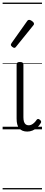

<svg xmlns="http://www.w3.org/2000/svg" viewBox="-20 -989 341 1468"><path d="M189 17Q169 17 153.5 11Q138 5 127.5 -7Q117 -19 112 -37.5Q107 -56 107 -81V-496Q107 -506 113 -510.5Q119 -515 132 -515Q146 -515 152.5 -510.5Q159 -506 159 -496V-93Q159 -73 163 -59.5Q167 -46 176 -38.5Q185 -31 199 -31Q210 -31 220 -35.5Q230 -40 240.5 -49.5Q251 -59 261 -74Q266 -80 272.5 -79.5Q279 -79 286 -72Q292 -68 294 -61.5Q296 -55 292 -49Q281 -29 264.5 -14Q248 1 228.5 9Q209 17 189 17ZM90 -623Q83 -623 73 -631Q63 -639 63 -647Q63 -649 64.5 -651.5Q66 -654 68 -659L187 -827Q191 -833 194.5 -835Q198 -837 204 -837Q210 -837 218.5 -832Q227 -827 233.5 -820.5Q240 -814 240 -807Q240 -803 238.5 -800Q237 -797 233 -793L103 -632Q97 -623 90 -623ZM0 449H301V459H0ZM0 -20H301V0H0ZM0 -505H301V-500H0ZM0 -969H301V-959H0Z"/></svg>

Font: Playwrite IT Trad Guides
Style: Regular
Weight: 400
Designer: Veronika Burian, José Scaglione
Foundry: TypeTogether
Version: Version 1.003